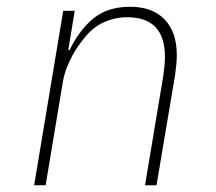

<svg xmlns="http://www.w3.org/2000/svg" viewBox="-20 -548 640 568"><path d="M81 0 167 -516H201L182 -400H186Q215 -460 257 -494Q299 -528 365 -528Q431 -528 467 -490.5Q503 -453 503 -385Q503 -371 501.5 -356Q500 -341 498 -326L443 0H409L463 -323Q465 -337 466.5 -352Q468 -367 468 -380Q468 -497 356 -497Q321 -497 288 -482.5Q255 -468 228 -434Q221 -425 212 -412.5Q203 -400 194 -383.5Q185 -367 177.5 -347.5Q170 -328 166 -306L115 0Z"/></svg>

Font: IBM Plex Mono ExtraLight
Style: Italic
Weight: 200
Italic angle: -9°
Monospace: yes
Designer: Mike Abbink, Paul van der Laan, Pieter van Rosmalen
Foundry: Bold Monday
Version: Version 2.3